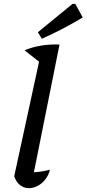

<svg xmlns="http://www.w3.org/2000/svg" viewBox="-20 -973 451 1000"><path d="M192 -645 108 -711Q148 -728 194.5 -735.5Q241 -743 290 -741ZM147 -28 126 -73Q158 -75 186 -78.5Q214 -82 240 -89Q233 -60 216 -38.5Q199 -17 176.5 -5Q154 7 130 7Q105 7 84.5 -9Q64 -25 54 -55L197 -714L290 -741ZM198 -771 177 -805 358 -953H372L411 -882Q359 -851 306.5 -823.5Q254 -796 198 -771Z"/></svg>

Font: Piazzolla Thin SemiBold
Style: Italic
Weight: 600
Italic angle: -11.3°
Version: Version 2.005